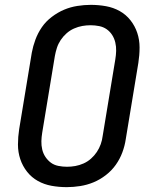

<svg xmlns="http://www.w3.org/2000/svg" viewBox="-20 -763 640 791"><path d="M255 8Q223 8 192.5 2.5Q162 -3 136 -17.5Q110 -32 91.5 -55.5Q73 -79 63.5 -107.5Q54 -136 54 -167.5Q54 -199 59 -231L111 -546Q116 -573 126 -600Q136 -627 152.5 -651Q169 -675 193.5 -693.5Q218 -712 244 -723Q270 -734 298.5 -738.5Q327 -743 354 -743Q386 -743 416.5 -737.5Q447 -732 473 -717.5Q499 -703 517.5 -679.5Q536 -656 545.5 -627.5Q555 -599 555 -567.5Q555 -536 550 -504L498 -189Q494 -162 484 -135Q474 -108 457 -84Q440 -60 416 -41.5Q392 -23 365.5 -12Q339 -1 310.5 3.5Q282 8 255 8ZM256 -76Q273 -76 290 -79Q307 -82 324 -89.5Q341 -97 355 -109.5Q369 -122 379 -137Q389 -152 395 -169Q401 -186 403 -203L455 -518Q458 -536 458.5 -553.5Q459 -571 455 -588Q451 -605 442 -619Q433 -633 419.5 -642.5Q406 -652 388.5 -655.5Q371 -659 353 -659Q336 -659 319 -656Q302 -653 285 -645.5Q268 -638 254 -625.5Q240 -613 230 -598Q220 -583 214.5 -566Q209 -549 206 -532L154 -217Q151 -199 150.5 -181.5Q150 -164 154 -147Q158 -130 167.5 -116Q177 -102 190 -92.5Q203 -83 220.5 -79.5Q238 -76 256 -76Z"/></svg>

Font: Iosevka Custom Medium Oblique
Style: Regular
Weight: 500
Italic angle: -9°
Designer: Belleve Invis
Foundry: Belleve Invis
Version: Version 27.0.1